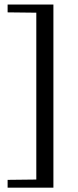

<svg xmlns="http://www.w3.org/2000/svg" viewBox="-20 -724 352 870"><path d="M222 -703.5V126.5H14.5V91L144.5 89.5V-666.5L14.5 -668V-703.5Z"/></svg>

Font: Newsreader 24pt Medium
Style: Regular
Weight: 500
Designer: Hugues Gentile
Foundry: Production Type
Version: Version 1.003